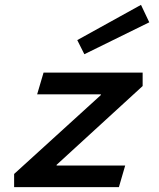

<svg xmlns="http://www.w3.org/2000/svg" viewBox="-20 -770 654 790"><path d="M297.9 -605 560.1 -750 594.2 -678.2 327.1 -546.9ZM38.1 0V-54.2L395 -378.9V-381.8H132.8L159.2 -471.2H566.9V-416L212.9 -91.8V-88.9H495.1L469.2 0Z"/></svg>

Font: IntelOne Mono Medium
Style: Italic
Weight: 500
Italic angle: -16°
Designer: Fred Shallcrass
Foundry: Frere-Jones Type LLC
Version: Version 1.200;hotconv 1.1.0;makeotfexe 2.6.0;FJTRelease1.2